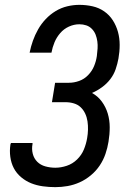

<svg xmlns="http://www.w3.org/2000/svg" viewBox="-20 -763 540 791"><path d="M208 8Q182 8 156.5 4.5Q131 1 108.5 -8Q86 -17 67 -33Q48 -49 37 -70Q26 -91 22.5 -116.5Q19 -142 23 -168Q24 -169 24 -170.5Q24 -172 25 -174H114Q114 -173 114 -172Q114 -171 114 -170Q110 -149 115 -129.5Q120 -110 133.5 -96.5Q147 -83 167 -77.5Q187 -72 208 -72Q231 -72 255 -80Q279 -88 297.5 -106Q316 -124 325.5 -147Q335 -170 339 -194Q342 -211 342.5 -228.5Q343 -246 340.5 -263Q338 -280 331 -295Q324 -310 312.5 -321Q301 -332 284.5 -337Q268 -342 250 -342H194L207 -422H264Q285 -422 306 -429.5Q327 -437 343 -453.5Q359 -470 367.5 -490.5Q376 -511 379 -532Q381 -548 382 -563Q383 -578 381 -592.5Q379 -607 374 -620Q369 -633 359 -643.5Q349 -654 335.5 -658.5Q322 -663 307 -663Q285 -663 264 -653.5Q243 -644 228 -626.5Q213 -609 204.5 -588.5Q196 -568 192 -546H102Q107 -571 115.5 -595Q124 -619 137 -642Q150 -665 168.5 -684.5Q187 -704 209.5 -717.5Q232 -731 257 -737Q282 -743 307 -743Q335 -743 361.5 -737Q388 -731 409.5 -716Q431 -701 445 -679Q459 -657 466 -631.5Q473 -606 473 -578Q473 -550 468 -522Q464 -500 456.5 -478Q449 -456 434.5 -437Q420 -418 400 -403.5Q380 -389 359 -380Q383 -367 399.5 -344.5Q416 -322 424 -295Q432 -268 432 -238.5Q432 -209 427 -179Q423 -154 414.5 -129Q406 -104 391 -81.5Q376 -59 354.5 -41Q333 -23 308.5 -12Q284 -1 258.5 3.5Q233 8 208 8Z"/></svg>

Font: Iosevka SS04 Medium Oblique
Style: Regular
Weight: 500
Italic angle: -9°
Monospace: yes
Designer: Belleve Invis
Foundry: Belleve Invis
Version: Version 19.0.0; ttfautohint (v1.8.4)